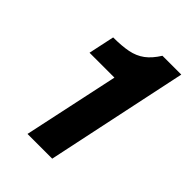

<svg xmlns="http://www.w3.org/2000/svg" viewBox="-198 -759 851 851"><g transform="rotate(45 227.5 -334.0)"><path d="M132 0 228 -449H72L98 -571Q152 -571 190 -578.5Q228 -586 256.5 -607Q285 -628 310 -668H428L287 0Z"/></g></svg>

Font: Atkinson Hyperlegible
Style: Bold Italic
Weight: 700
Italic angle: -12°
Designer: Elliott Scott, Megan Eiswerth, Linus Boman, Theodore Petrosky
Foundry: Braille Institute
Version: Version 1.006; ttfautohint (v1.8.3)